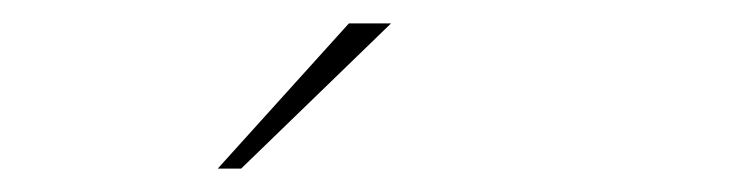

<svg xmlns="http://www.w3.org/2000/svg" viewBox="-20 -700 640 164"><path d="M166 -556H186L314 -680H278Z"/></svg>

Font: LT Wave Mono Thin
Style: Italic
Weight: 100
Designer: Daniel Lyons
Version: Version 2.5 (Glyphs App)